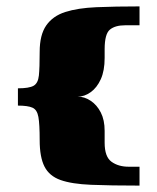

<svg xmlns="http://www.w3.org/2000/svg" viewBox="-20 -542 492 600"><path d="M307 -96Q307 -52 328.5 -36.5Q350 -21 382 -21Q389 -21 398 -21Q407 -21 416 -21Q416 -19 416 -5Q416 9 416 22Q416 35 416 38Q325 38 264.5 35.5Q204 33 169 20.5Q134 8 119 -21.5Q104 -51 104 -104Q104 -154 100 -176.5Q96 -199 81.5 -205.5Q67 -212 36 -212Q36 -214 36 -226.5Q36 -239 36 -251.5Q36 -264 36 -266Q71 -266 85 -274Q99 -282 101.5 -306Q104 -330 104 -380Q104 -433 124.5 -462.5Q145 -492 184 -504.5Q223 -517 281.5 -519.5Q340 -522 416 -522Q416 -520 416 -506.5Q416 -493 416 -479.5Q416 -466 416 -463H371Q340 -463 323.5 -449.5Q307 -436 307 -388V-361Q307 -321 295 -294.5Q283 -268 263.5 -254Q244 -240 223 -240Q244 -240 263.5 -227Q283 -214 295 -190.5Q307 -167 307 -133Z"/></svg>

Font: Genos Thin ExtraBold
Style: Regular
Weight: 800
Version: Version 1.010